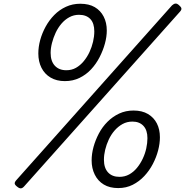

<svg xmlns="http://www.w3.org/2000/svg" viewBox="-20 -1036 1038 1077"><path d="M344 -581Q297 -581 263.5 -601Q230 -621 212.5 -656Q195 -691 195 -736Q195 -773 205.5 -811.5Q216 -850 236 -886.5Q256 -923 284.5 -952Q313 -981 350 -998Q387 -1015 430 -1015Q479 -1015 511.5 -996Q544 -977 561.5 -943Q579 -909 579 -865Q579 -830 568.5 -791.5Q558 -753 538.5 -715Q519 -677 491 -647Q463 -617 426 -599Q389 -581 344 -581ZM352 -642Q382 -642 406 -655.5Q430 -669 449.5 -692.5Q469 -716 482 -744Q495 -772 502 -802Q509 -832 509 -860Q509 -906 486.5 -929.5Q464 -953 423 -953Q394 -953 369 -939.5Q344 -926 324.5 -903Q305 -880 292 -852Q279 -824 271.5 -794.5Q264 -765 264 -739Q264 -693 287.5 -667.5Q311 -642 352 -642ZM115 10Q106 20 97 20.5Q88 21 76 11Q63 1 62.5 -7Q62 -15 72 -26L945 -1006Q955 -1015 964 -1016Q973 -1017 984 -1007Q996 -997 997.5 -989Q999 -981 990 -971ZM643 19Q595 19 562 -1Q529 -21 511.5 -56.5Q494 -92 494 -136Q494 -173 504.5 -211.5Q515 -250 534.5 -287Q554 -324 583 -353Q612 -382 648.5 -399Q685 -416 729 -416Q777 -416 810 -396.5Q843 -377 860 -343.5Q877 -310 877 -266Q877 -231 867 -192.5Q857 -154 837.5 -116.5Q818 -79 789.5 -48.5Q761 -18 724.5 0.5Q688 19 643 19ZM650 -44Q680 -44 704.5 -57.5Q729 -71 748 -94Q767 -117 780.5 -145.5Q794 -174 800.5 -204Q807 -234 807 -261Q807 -306 784.5 -330Q762 -354 723 -354Q692 -354 667 -340Q642 -326 622.5 -303.5Q603 -281 590 -253Q577 -225 570 -196Q563 -167 563 -140Q563 -94 586 -69Q609 -44 650 -44Z"/></svg>

Font: Playwrite US Trad Light
Style: Regular
Weight: 300
Designer: Veronika Burian, José Scaglione
Foundry: TypeTogether
Version: Version 1.003